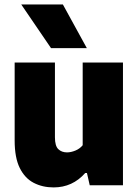

<svg xmlns="http://www.w3.org/2000/svg" viewBox="-20 -828 618 858"><path d="M219.5 9.5Q170 9.5 130.5 -11Q91 -31.5 68.2 -77.5Q45.5 -123.5 45.5 -200V-548.5H225.5V-214.5Q225.5 -176 240.5 -161.5Q255.5 -147 279.5 -147Q297 -147 317 -155.2Q337 -163.5 349.5 -179V-548.5H529.5V0H381L368.5 -55H361Q304 9.5 219.5 9.5ZM208 -613 75 -808H261L368 -613Z"/></svg>

Font: Encode Sans SemiCondensed SemiCondensed ExtraBold
Style: Regular
Weight: 800
Width: 4
Designer: Multiple Designers
Foundry: Impallari Type
Version: Version 3.000; ttfautohint (v1.8.3) -l 8 -r 50 -G 200 -x 14 